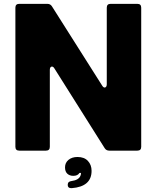

<svg xmlns="http://www.w3.org/2000/svg" viewBox="-20 -783 814 998"><path d="M80 0Q60 0 60 -20V-743Q60 -763 80 -763H226Q242 -763 250 -750L511 -338Q517 -328 524 -328Q529 -328 532 -332.5Q535 -337 535 -345V-743Q535 -763 555 -763H694Q714 -763 714 -743V-20Q714 0 694 0H548Q532 0 524 -13L263 -427Q257 -437 250 -437Q245 -437 242 -432.5Q239 -428 239 -420V-20Q239 0 219 0ZM350 195Q332 195 332 178Q332 160 352 158Q389 153 398 131Q401 125 401 116H393Q384 131 361 131Q342 131 330 120Q318 109 318 87Q318 63 336 48Q354 33 383 33Q418 33 437 53.5Q456 74 456 105Q456 187 353 195Z"/></svg>

Font: Open Sauce Two Black
Style: Regular
Weight: 900
Designer: Alfredo Marco Pradil
Foundry: Creative Sauce Fz LLC
Version: Version 1.477